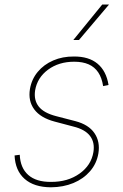

<svg xmlns="http://www.w3.org/2000/svg" viewBox="-20 -798 533 830"><path d="M449.2 -430.7 425.8 -425.8Q420.4 -461.4 404.8 -484.9Q389.2 -508.3 363.3 -519.8Q337.4 -531.2 300.8 -531.2Q234.4 -531.2 187.7 -496.8Q141.1 -462.4 131.8 -407.2Q125.5 -365.2 147.5 -337.4Q169.4 -309.6 222.7 -295.9L305.7 -274.4Q363.3 -259.3 388.4 -222.4Q413.6 -185.5 405.3 -134.8Q397.9 -90.8 369.4 -57.9Q340.8 -24.9 297.4 -6.8Q253.9 11.2 200.2 11.7Q127 11.2 86.4 -24.7Q45.9 -60.5 43 -126L65.4 -128.9Q67.9 -71.8 102.3 -41.5Q136.7 -11.2 200.2 -11.7Q272.9 -11.2 323.7 -47.4Q374.5 -83.5 383.8 -140.6Q390.6 -182.6 368.9 -210.7Q347.2 -238.8 296.9 -251L215.8 -272.5Q155.3 -288.6 128.2 -325Q101.1 -361.3 109.4 -413.1Q116.7 -455.6 143.1 -487.3Q169.4 -519 210 -536.6Q250.5 -554.2 299.8 -553.7Q363.8 -554.2 401.6 -522.7Q439.5 -491.2 449.2 -430.7ZM296.9 -625 421.9 -778.3H451.2L321.3 -625Z"/></svg>

Font: Inter Tight Thin
Style: Italic
Weight: 250
Italic angle: -9.39999°
Designer: Rasmus Andersson
Foundry: rsms
Version: Version 3.004